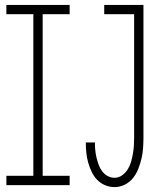

<svg xmlns="http://www.w3.org/2000/svg" viewBox="-20 -755 640 783"><path d="M6 0V-38H116V-697H6V-735H264V-697H154V-38H264V0ZM447 8Q427 8 408 0Q389 -8 375.5 -22.5Q362 -37 353.5 -55Q345 -73 339.5 -92.5Q334 -112 332 -132Q330 -152 330 -172Q330 -173 330 -173Q330 -173 330 -174H368Q368 -173 367.5 -173Q367 -173 367 -173Q367 -158 368.5 -142.5Q370 -127 373.5 -112.5Q377 -98 382 -84Q387 -70 396 -57.5Q405 -45 418.5 -37.5Q432 -30 447 -30Q464 -30 478 -40Q492 -50 501 -64.5Q510 -79 514.5 -95Q519 -111 522 -128Q525 -145 526 -161.5Q527 -178 527 -195V-697H405V-735H565V-195Q565 -173 563.5 -151Q562 -129 557 -108Q552 -87 544 -66.5Q536 -46 522.5 -29Q509 -12 489 -2Q469 8 447 8Z"/></svg>

Font: Iosevka Curly Slab XLtEx
Style: Regular
Weight: 200
Width: 7
Monospace: yes
Designer: Belleve Invis
Foundry: Belleve Invis
Version: Version 11.1.0; ttfautohint (v1.8.3)